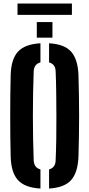

<svg xmlns="http://www.w3.org/2000/svg" viewBox="-20 -1052 502 1080"><path d="M207.5 8.5Q120.5 4 81.2 -38.8Q42 -81.5 40 -174Q38.5 -228.5 38 -285.5Q37.5 -342.5 37.5 -400.2Q37.5 -458 38 -515Q38.5 -572 40 -627Q42 -719 81.2 -761.5Q120.5 -804 207.5 -808.5V-701Q189 -696 179.8 -683.5Q170.5 -671 169.5 -650.5Q167.5 -594 166.2 -530.5Q165 -467 165 -400.8Q165 -334.5 166.2 -270.8Q167.5 -207 169.5 -150.5Q170.5 -129.5 179.8 -116.8Q189 -104 207.5 -99ZM256 8.5V-99Q274 -104 283.2 -116.8Q292.5 -129.5 293 -150.5Q295.5 -207 296.5 -270.8Q297.5 -334.5 297.2 -400.8Q297 -467 296.2 -530.5Q295.5 -594 293 -650.5Q292.5 -671 283.2 -683.5Q274 -696 256 -701V-808.5Q342.5 -804 380.5 -761Q418.5 -718 421.5 -627Q423 -571.5 424 -514.5Q425 -457.5 425 -399.8Q425 -342 424 -285.2Q423 -228.5 421.5 -174Q418.5 -82.5 380.5 -39.5Q342.5 3.5 256 8.5ZM187 -840V-928H275V-840ZM78.5 -1032H384.5V-968.5H78.5Z"/></svg>

Font: Big Shoulders Stencil Display Thin ExtraBold
Style: Regular
Weight: 800
Version: Version 2.001